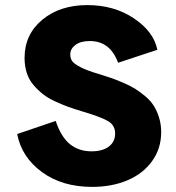

<svg xmlns="http://www.w3.org/2000/svg" viewBox="-20 -731 696 759"><path d="M325.2 -710.9Q430.7 -710.9 509 -658.7Q587.4 -606.4 602.1 -534.2L446.8 -482.9Q415.5 -568.8 335 -568.8Q298.8 -568.8 278.3 -553.5Q257.8 -538.1 257.8 -516.1Q257.8 -500.5 265.1 -489.7Q272.5 -479 298.1 -465.6Q323.7 -452.1 372.1 -438Q400.4 -429.2 418.9 -422.9Q437.5 -416.5 465.6 -404.5Q493.7 -392.6 512.5 -381.1Q531.2 -369.6 553 -351.6Q574.7 -333.5 587.4 -313.7Q600.1 -293.9 608.6 -266.8Q617.2 -239.7 617.2 -209Q617.2 -143.6 581.1 -93.8Q544.9 -43.9 483.4 -18.1Q421.9 7.8 344.2 7.8Q225.6 7.8 145.5 -51Q65.4 -109.9 47.9 -201.2L200.2 -252.9Q221.7 -189 256.8 -160.9Q292 -132.8 341.8 -132.8Q385.3 -132.8 410.2 -151.6Q435.1 -170.4 435.1 -203.1Q435.1 -235.4 408 -251.7Q380.9 -268.1 307.1 -290Q274.4 -299.8 250.7 -308.3Q227.1 -316.9 198.2 -330.1Q169.4 -343.3 149.7 -358.9Q129.9 -374.5 112.3 -395Q94.7 -415.5 85.9 -442.6Q77.1 -469.7 77.1 -502Q77.1 -594.7 147 -652.8Q216.8 -710.9 325.2 -710.9Z"/></svg>

Font: LT Superior Black
Style: Regular
Weight: 900
Designer: Daniel Lyons
Foundry: LyonsType
Version: Version 2.005